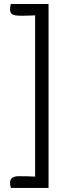

<svg xmlns="http://www.w3.org/2000/svg" viewBox="-20 -740 390 950"><path d="M153.8 133.8V-664.1Q117.2 -662.1 84.5 -662.1Q51.8 -662.1 40.8 -669.4Q29.8 -676.8 29.8 -693.8Q29.8 -710.9 34.2 -720.2H220.2V189.9H34.2Q29.8 179.2 29.8 164.1Q29.8 131.8 73.2 131.8Q116.2 131.8 153.8 133.8Z"/></svg>

Font: Sukar
Style: Regular
Weight: 400
Designer: Dario Muhafara - Ghiath Alsory
Foundry: Dario Muhafara - Ghiath Alsory
Version: Version 1.00 March 17, 2016, initial release